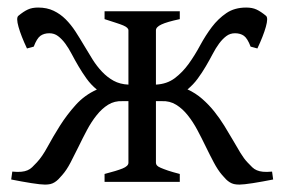

<svg xmlns="http://www.w3.org/2000/svg" viewBox="-20 -484 757 511"><path d="M458.5 -454.1V-433.1Q424.3 -425.8 409.7 -418.9Q395 -412.1 395 -403.3V-258.8Q424.3 -260.3 445.1 -275.9Q465.8 -291.5 482.2 -314.2Q498.5 -336.9 512.7 -363.3Q526.9 -389.6 543.7 -411.9Q560.5 -434.1 582.3 -449Q604 -463.9 635.3 -463.9Q651.4 -463.9 662.6 -458.7Q673.8 -453.6 688 -441.9Q694.3 -436.5 687.5 -412.4Q680.7 -388.2 665 -355L647 -359.9Q638.7 -381.8 629.2 -388.7Q619.6 -395.5 605.5 -395.5Q592.3 -395.5 582.3 -387.9Q572.3 -380.4 563.2 -368.2Q554.2 -356 545.9 -340.1Q537.6 -324.2 527.8 -307.6Q518.1 -291 506.3 -274.9Q494.6 -258.8 479 -246.1Q500.5 -236.3 518.1 -220.9Q535.6 -205.6 550.3 -187.3Q564.9 -168.9 577.1 -149.2Q589.4 -129.4 599.9 -111.1Q610.4 -92.8 619.9 -77.1Q629.4 -61.5 638.7 -51.8Q646 -43.9 651.4 -38.8Q656.7 -33.7 663.6 -30.8Q670.4 -27.8 679.9 -26.9Q689.5 -25.9 704.1 -27.3L707 -6.3Q692.9 -3.4 679 -1Q665 1.5 653.1 3.4Q641.1 5.4 631.6 6.3Q622.1 7.3 617.2 7.3Q608.9 7.3 602.8 5.9Q596.7 4.4 591.6 1.2Q586.4 -2 581.5 -6.8Q576.7 -11.7 570.8 -18.6Q559.6 -31.7 549.1 -51.5Q538.6 -71.3 527.8 -93.5Q517.1 -115.7 505.4 -137.7Q493.7 -159.7 479.7 -177.2Q465.8 -194.8 448.7 -205.3Q431.6 -215.8 410.6 -214.8H395V-177.7V-173.3V-50.8Q395 -46.9 397.7 -43.7Q400.4 -40.5 407.7 -37.4Q415 -34.2 427.2 -30Q439.5 -25.9 458.5 -21V0H258.3V-21Q290.5 -29.3 306.2 -35.6Q321.8 -42 321.8 -50.8V-214.8H306.2Q284.7 -215.8 267.8 -205.3Q251 -194.8 237.1 -177.2Q223.1 -159.7 211.4 -137.7Q199.7 -115.7 189 -93.5Q178.2 -71.3 167.7 -51.3Q157.2 -31.2 146 -18.6Q140.1 -11.7 135.3 -6.8Q130.4 -2 125.2 1.2Q120.1 4.4 114 5.9Q107.9 7.3 99.6 7.3Q94.2 7.3 85 6.3Q75.7 5.4 63.7 3.4Q51.8 1.5 37.8 -1Q23.9 -3.4 9.8 -6.3L12.7 -27.3Q27.3 -25.9 36.9 -26.9Q46.4 -27.8 53.2 -30.8Q60.1 -33.7 65.4 -38.8Q70.8 -43.9 78.1 -51.8Q92.3 -66.9 106.7 -93.5Q121.1 -120.1 139.4 -149.2Q157.7 -178.2 181.4 -204.6Q205.1 -231 237.8 -245.6Q222.2 -258.3 210.4 -274.7Q198.7 -291 189 -307.6Q179.2 -324.2 170.9 -340.1Q162.6 -356 153.6 -368.2Q144.5 -380.4 134.5 -387.9Q124.5 -395.5 111.3 -395.5Q97.2 -395.5 87.6 -388.7Q78.1 -381.8 69.8 -359.9L51.8 -355Q36.1 -388.2 29.3 -412.4Q22.5 -436.5 28.8 -441.9Q43 -453.6 54.2 -458.7Q65.4 -463.9 81.5 -463.9Q105 -463.9 122.8 -455.3Q140.6 -446.8 154.8 -432.6Q168.9 -418.5 180.7 -400.4Q192.4 -382.3 203.6 -363.3Q214.8 -344.2 226.3 -325.9Q237.8 -307.6 251.7 -293Q265.6 -278.3 282.5 -269Q299.3 -259.8 321.8 -258.8V-295.9V-299.8V-403.3Q321.8 -406.7 318.6 -409.9Q315.4 -413.1 308.1 -416.3Q300.8 -419.4 288.6 -423.3Q276.4 -427.2 258.3 -433.1V-454.1Z"/></svg>

Font: Gentium
Style: Regular
Weight: 400
Designer: J. Victor Gaultney
Version: Version 1.03; 2011; OFL 1.1 release